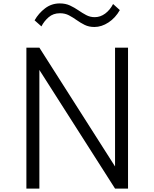

<svg xmlns="http://www.w3.org/2000/svg" viewBox="-20 -1104 904 1124"><path d="M134.5 0H210.5V-694.5L653.5 0H729.5V-825H653.5V-129.5L210.5 -825H134.5ZM532.5 -946Q574.5 -946 615 -972.5Q655.5 -999 681.5 -1045L642 -1080.5Q624 -1045.5 595.8 -1024.5Q567.5 -1003.5 534.5 -1003.5Q507.5 -1003.5 484.5 -1015.8Q461.5 -1028 438.8 -1043.8Q416 -1059.5 389.8 -1071.8Q363.5 -1084 330 -1084Q281.5 -1084 243.8 -1055.2Q206 -1026.5 182.5 -985L222.5 -949.5Q238 -980 264.8 -1003.2Q291.5 -1026.5 331 -1026.5Q360.5 -1026.5 383.8 -1014.2Q407 -1002 429 -986.2Q451 -970.5 475.8 -958.2Q500.5 -946 532.5 -946Z"/></svg>

Font: Spartan
Style: Regular
Weight: 400
Designer: Matt Bailey, Mirko Velimirovic
Foundry: Matt Bailey
Version: Version 1.003; ttfautohint (v1.8.3)